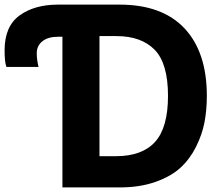

<svg xmlns="http://www.w3.org/2000/svg" viewBox="-68 -820 959 840"><path d="M205.1 0V-799.8H455.1Q641.6 -799.8 739.3 -695.8Q836.9 -591.8 836.9 -400.4Q836.9 -338.9 826.7 -285.2Q816.4 -231.4 789.6 -177.7Q762.7 -124 721.2 -85.9Q679.7 -47.9 611.3 -23.9Q543 0 455.1 0ZM367.2 -136.7H439.5Q553.7 -136.7 610.4 -199.2Q667 -261.7 667 -400.4Q667 -543 608.4 -602.5Q549.8 -662.1 441.4 -662.1H367.2ZM-47.9 -599.6Q-47.9 -705.1 17.6 -752.4Q83 -799.8 185.5 -799.8H306.6V-659.2H185.5Q142.6 -659.2 117.7 -639.6Q92.8 -620.1 92.8 -586.9Q92.8 -558.6 100.6 -527.3H-40Q-47.9 -547.9 -47.9 -599.6Z"/></svg>

Font: Gothic A1 Black
Style: Regular
Weight: 900
Version: Version 2.50